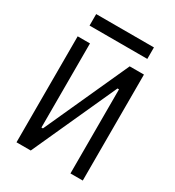

<svg xmlns="http://www.w3.org/2000/svg" viewBox="-202 -972 990 1088"><g transform="rotate(30 293.0 -427.5)"><path d="M76.2 0V-693.4H156.7V-143.1H166.5L416.5 -693.4H509.8V0H429.2V-550.3H419.4L169.4 0ZM104 -779.8V-855H481.9V-779.8Z"/></g></svg>

Font: Cascadia Code PL SemiLight
Style: Regular
Weight: 350
Monospace: yes
Designer: Aaron Bell
Foundry: Saja Typeworks
Version: Version 2404.023; ttfautohint (v1.8.4)